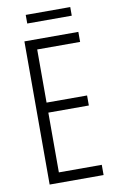

<svg xmlns="http://www.w3.org/2000/svg" viewBox="-93 -892 578 943"><g transform="rotate(-10 196.0 -420.5)"><path d="M327 -841H105V-798H327ZM345 0V-51H131V-349H333V-399H131V-664H345V-714H76V0Z"/></g></svg>

Font: Noto Sans Arabic ExtCond Light
Style: Regular
Weight: 300
Width: 2
Designer: Monotype Design Team, Nadine Chahine, Nizar Qandah and Khaled Hosny
Foundry: Monotype Imaging Inc.
Version: Version 2.012